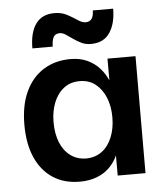

<svg xmlns="http://www.w3.org/2000/svg" viewBox="-52 -767 715 826"><g transform="rotate(-5 305.0 -354.0)"><path d="M260 12Q192 12 143.5 -20Q95 -52 69 -111Q43 -170 43 -252Q43 -336 70.5 -395Q98 -454 148 -485.5Q198 -517 265 -517Q307 -517 338.5 -502Q370 -487 391 -463Q412 -439 424 -411V-505H545L544 0H424V-87Q411 -58 388.5 -35.5Q366 -13 333.5 -0.5Q301 12 260 12ZM297 -85Q336 -86 364 -107Q392 -128 407.5 -166Q423 -204 423 -252Q423 -300 407.5 -337.5Q392 -375 364 -397Q336 -419 296 -419Q256 -419 227.5 -397Q199 -375 184 -337Q169 -299 169 -253Q169 -203 184 -165.5Q199 -128 228 -106.5Q257 -85 297 -85ZM229 -632Q209 -632 201.5 -617.5Q194 -603 194 -577H106Q106 -646 133 -683Q160 -720 213 -720Q244 -720 267.5 -707.5Q291 -695 310 -682Q329 -669 344 -669Q361 -669 370 -680.5Q379 -692 379 -717H467Q467 -653 440.5 -613.5Q414 -574 359 -574Q336 -574 317.5 -583Q299 -592 283 -603.5Q267 -615 254 -623.5Q241 -632 229 -632Z"/></g></svg>

Font: Inclusive Sans SemiBold
Style: Regular
Weight: 600
Designer: Olivia King
Foundry: Olivia King
Version: Version 2.004